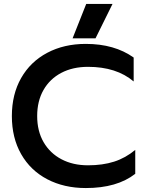

<svg xmlns="http://www.w3.org/2000/svg" viewBox="-20 -936 744 971"><path d="M416 -916H549L463 -742H347ZM40 -349Q40 -459 87 -541.5Q134 -624 219 -669Q304 -714 414 -714Q559 -714 656 -645V-524Q569 -598 425 -598Q348 -598 290 -567.5Q232 -537 200 -481Q168 -425 168 -349Q168 -273 200.5 -217Q233 -161 291 -130.5Q349 -100 425 -100Q499 -100 557 -118.5Q615 -137 664 -178V-57Q572 15 414 15Q304 15 219 -29.5Q134 -74 87 -156.5Q40 -239 40 -349Z"/></svg>

Font: Prompt Medium
Style: Regular
Weight: 500
Designer: Katatrad Team
Foundry: CadsonDemak
Version: Version 1.000